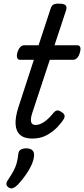

<svg xmlns="http://www.w3.org/2000/svg" viewBox="-20 -750 464 1060"><path d="M158 15Q114 15 91 -5.5Q68 -26 66 -64.5Q64 -103 81 -156L167 -420H90Q79 -420 75 -430Q71 -440 76 -460Q82 -480 92 -490Q102 -500 113 -500H193L258 -698Q264 -718 273.5 -724Q283 -730 303 -730Q334 -730 342.5 -720.5Q351 -711 344 -691L281 -500H407Q418 -500 422.5 -490.5Q427 -481 421 -460Q416 -441 406 -430.5Q396 -420 385 -420H255L158 -126Q147 -92 152 -76Q157 -60 176 -60Q200 -60 226 -78.5Q252 -97 277 -129Q285 -138 294.5 -140Q304 -142 319 -132Q334 -123 336 -113.5Q338 -104 333 -95Q322 -75 297.5 -49Q273 -23 238.5 -4Q204 15 158 15ZM29 286Q17 278 15.5 267.5Q14 257 23 245Q41 218 53 196.5Q65 175 71.5 152.5Q78 130 81 100Q83 83 94.5 76Q106 69 125 69Q148 69 159 80Q170 91 168 110Q166 135 153 163Q140 191 120.5 218Q101 245 78 270Q65 283 53 288Q41 293 29 286Z"/></svg>

Font: Playwrite DE LA
Style: Regular
Weight: 400
Designer: Veronika Burian, José Scaglione
Foundry: TypeTogether
Version: Version 1.002